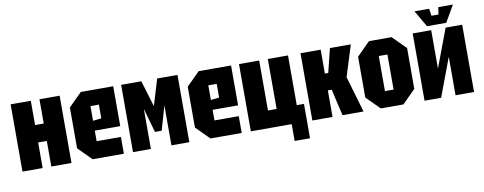

<svg xmlns="http://www.w3.org/2000/svg" viewBox="-70 -1085 3967 1574"><g transform="rotate(-10 1913.5 -298.0)"><path d="M34 0V-560H202V-358H274V-560H442V0H274V-213H202V0Z M508 -110V-450L618 -560H888V-228H676V-140H878V0H618ZM676 -310 746 -318V-432H676Z M954 0V-560H1122L1188 -342L1254 -560H1423V0H1274V-333L1216 -132H1160L1103 -333V0Z M1489 -110V-450L1599 -560H1869V-228H1657V-140H1859V0H1599ZM1657 -310 1727 -318V-432H1657Z M2343 -560V-146H2403V140H2275V0H1935V-560H2103V-144H2175V-560Z M2447 0V-560H2615V-361H2643L2692 -560H2866L2785 -301L2873 0H2698L2647 -221H2615V0Z M2907 -110V-450L3017 -560H3205L3315 -450V-110L3205 0H3017ZM3075 -134H3147V-426H3075Z M3793 0H3639V-320L3519 0H3381V-560H3535V-240L3655 -560H3793ZM3625 -736H3747L3667 -598H3507L3427 -736H3549L3558 -676H3616Z"/></g></svg>

Font: Tektur Condensed
Style: Bold
Weight: 700
Width: 3
Designer: Adam Jagosz
Foundry: Adam Jagosz
Version: Version 1.005;gftools[0.9.30]